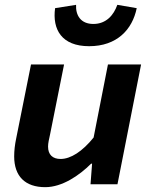

<svg xmlns="http://www.w3.org/2000/svg" viewBox="-20 -763 640 795"><path d="M167.3 12C237.4 12 308 -36.2 357.3 -85.3H361.3L354.8 0H466.4L564.2 -496.1H427L367.6 -193.6C321.1 -135.8 272.7 -104.8 230.8 -104.8C198.1 -104.8 179 -122.4 179 -156C179 -170.8 183 -186.4 187.3 -206.4L245.3 -496.1H108.4L47 -189.7C41.7 -164.9 38.7 -139.2 38.7 -115.5C38.7 -33.1 84.2 12 167.3 12ZM349.1 -571.7C464.3 -571.7 528.1 -640.8 546.1 -729.2L465.8 -743C450.7 -699.9 419.3 -663.8 366.6 -663.8C313.9 -663.8 292.8 -699.9 295 -743L208.1 -729.2C196.1 -640.8 235.5 -571.7 349.1 -571.7Z"/></svg>

Font: Source Code Variable
Style: Italic
Weight: 400
Italic angle: -11°
Monospace: yes
Designer: Paul D. Hunt, Teo Tuominen
Foundry: Adobe Systems Incorporated
Version: Version 1.005;PS 1.0;hotconv 16.6.54;makeotf.lib2.5.65590